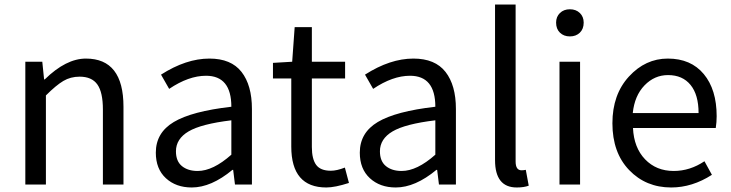

<svg xmlns="http://www.w3.org/2000/svg" viewBox="-20 -816 3231 849"><path d="M92 0V-543H167L175 -465H178Q272 -557 360 -557Q526 -557 526 -344V0H435V-332Q435 -408 410.5 -442.5Q386 -477 332 -477Q292 -477 260 -458Q228 -439 183 -394V0Z M828 13Q758 13 713.5 -28Q669 -69 669 -141Q669 -229 748.5 -276.5Q828 -324 1003 -344Q1003 -481 891 -481Q814 -481 728 -423L692 -486Q803 -557 906 -557Q1002 -557 1048 -498Q1094 -439 1094 -334V0H1019L1011 -65H1008Q914 13 828 13ZM854 -60Q922 -60 1003 -132V-284Q870 -268 814 -235Q758 -202 758 -147Q758 -103 784.5 -81.5Q811 -60 854 -60Z M1423 13Q1268 13 1268 -168V-469H1187V-538L1272 -543L1283 -696H1359V-543H1506V-469H1359V-166Q1359 -113 1378 -87Q1397 -61 1443 -61Q1469 -61 1505 -75L1523 -7Q1461 13 1423 13Z M1730 13Q1660 13 1615.5 -28Q1571 -69 1571 -141Q1571 -229 1650.5 -276.5Q1730 -324 1905 -344Q1905 -481 1793 -481Q1716 -481 1630 -423L1594 -486Q1705 -557 1808 -557Q1904 -557 1950 -498Q1996 -439 1996 -334V0H1921L1913 -65H1910Q1816 13 1730 13ZM1756 -60Q1824 -60 1905 -132V-284Q1772 -268 1716 -235Q1660 -202 1660 -147Q1660 -103 1686.5 -81.5Q1713 -60 1756 -60Z M2265 13Q2169 13 2169 -108V-796H2260V-102Q2260 -63 2286 -63Q2295 -63 2305 -65L2318 5Q2297 13 2265 13Z M2454 0V-543H2545V0ZM2439 -716Q2439 -742 2456 -758.5Q2473 -775 2500 -775Q2527 -775 2544 -758.5Q2561 -742 2561 -716Q2561 -688 2544 -671.5Q2527 -655 2500 -655Q2473 -655 2456 -671.5Q2439 -688 2439 -716Z M2948 13Q2836 13 2762 -64Q2688 -141 2688 -271Q2688 -398 2761 -477.5Q2834 -557 2933 -557Q3035 -557 3092 -488.5Q3149 -420 3149 -302Q3149 -276 3145 -250H2779Q2783 -163 2832.5 -111.5Q2882 -60 2959 -60Q3031 -60 3095 -103L3128 -43Q3041 13 2948 13ZM2778 -316H3069Q3069 -397 3033.5 -440.5Q2998 -484 2934 -484Q2874 -484 2830 -438.5Q2786 -393 2778 -316Z"/></svg>

Font: Noto Sans SC
Style: Regular
Weight: 400
Designer: Ryoko NISHIZUKA  (kana, bopomofo & ideographs); Paul D. Hunt (Latin, Greek & Cyrillic); Sandoll Communications , Soo-you
Foundry: Adobe
Version: Version 2.002;hotconv 1.0.116;makeotfexe 2.5.65601